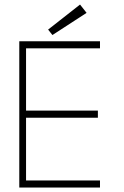

<svg xmlns="http://www.w3.org/2000/svg" viewBox="-20 -846 558 866"><path d="M67 -660H431V-628H97.5V-347H421.5V-315H97.5V-32H431V0H67ZM216.5 -688 197 -712.5 341 -825.5 370.5 -788Z"/></svg>

Font: League Spartan Extralight
Style: Regular
Weight: 200
Foundry: The League of Moveable Type
Version: Version 2.300; ttfautohint (v1.8.3)